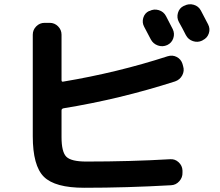

<svg xmlns="http://www.w3.org/2000/svg" viewBox="-20 -851 1040 908"><path d="M687 -799Q708 -810 731 -803Q754 -796 765 -775Q771 -764 782 -742Q793 -720 797 -713Q807 -692 799.5 -670Q792 -648 771 -638Q749 -628 726.5 -636Q704 -644 693 -665Q678 -694 662 -724Q651 -744 657.5 -766.5Q664 -789 685 -799ZM930 -801Q963 -738 964 -736Q975 -715 967.5 -693Q960 -671 939 -661L936 -659Q915 -649 892.5 -656.5Q870 -664 859 -685Q854 -695 843 -716Q832 -737 826 -747Q815 -767 821.5 -790Q828 -813 849 -823L852 -824Q873 -835 896 -828.5Q919 -822 930 -801ZM378 37Q240 37 187.5 -15Q135 -67 135 -207V-687Q135 -710 151.5 -726.5Q168 -743 191 -743H215Q238 -743 254.5 -726.5Q271 -710 271 -687V-472Q271 -463 279 -465Q536 -508 773 -585Q796 -592 816 -581.5Q836 -571 843 -549L846 -538Q853 -516 842 -495Q831 -474 808 -466Q546 -382 281 -339Q271 -337 271 -329V-203Q271 -132 294 -109.5Q317 -87 388 -87Q598 -87 784 -98Q807 -100 824.5 -84Q842 -68 843 -45V-35Q844 -12 828 6Q812 24 789 25Q579 37 378 37Z"/></svg>

Font: Rounded Mplus 1c Bold
Style: Bold
Weight: 700
Version: Version 1.059.20150529